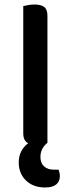

<svg xmlns="http://www.w3.org/2000/svg" viewBox="-20 -634 314 850"><path d="M190 -2Q159 23 159 61Q159 88 175 102.5Q191 117 217 117H239Q245 131 245 146Q245 169 229 182.5Q213 196 180 196Q127 196 95 165Q63 134 63 86Q63 31 105 0Q83 -10 83 -44V-607Q91 -609 104.5 -611.5Q118 -614 133 -614Q162 -614 176 -603Q190 -592 190 -564V-2Z"/></svg>

Font: Baloo Paaji 2 Medium
Style: Regular
Weight: 500
Designer: Shuchita Grover, Noopur Datye and Ek Type
Foundry: Ek Type
Version: Version 1.640;hotconv 1.0.111;makeotfexe 2.5.65597; ttfautoh